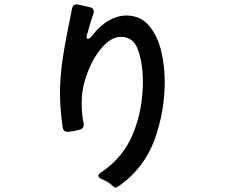

<svg xmlns="http://www.w3.org/2000/svg" viewBox="-20 -822 1040 880"><path d="M735 -448Q735 -309 688 -181Q641 -53 530 27Q516 36 513 37L508 38Q504 38 492 26Q480 14 447 -1Q431 -7 431 -16Q431 -23 442 -31Q545 -99 590 -210Q635 -321 635 -449Q635 -526 614 -589.5Q593 -653 535 -653Q491 -653 450 -607Q409 -561 383.5 -495.5Q358 -430 355 -375Q352 -311 363 -257Q364 -255 364 -250Q364 -233 346 -228Q310 -218 289 -218Q270 -218 267 -239Q255 -328 255 -392Q255 -474 268 -558Q281 -642 310 -782Q315 -806 338 -801Q348 -799 392 -789Q410 -785 410 -769Q410 -767 408 -759Q396 -726 378 -660Q377 -657 377 -652Q377 -644 382 -644Q392 -644 406 -663Q438 -704 477 -727Q516 -750 558 -751Q625 -751 664.5 -702.5Q704 -654 719.5 -585Q735 -516 735 -448Z"/></svg>

Font: Shippori Gochic B2 Bold
Style: Regular
Weight: 700
Designer: FONTDASU
Foundry: FONTDASU / Google Inc. / but / Adobe
Version: Version 1.130